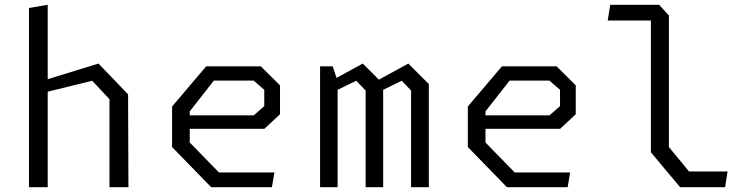

<svg xmlns="http://www.w3.org/2000/svg" viewBox="-20 -785 3140 805"><path d="M439 0H518.5L517 -389.5L393 -518.5L180 -453V-765L101.5 -751.5V0H180V-400.5L366.5 -446.5L439 -369Z M865.5 0H1120L1130.5 -62H898L775.5 -187.5V-245H1088.5L1154 -306V-427L1073.5 -507H844.5L701.5 -338.5V-168.5ZM775.5 -301.5V-318L876.5 -447H1043.5L1088 -408.5V-340L1044 -301.5Z M1703.5 0H1778V-432.5L1692 -518.5L1568.5 -451L1501 -518.5L1391 -458.5L1375 -507H1322V0H1395.5V-408.5L1473.5 -446.5L1513 -405.5V0H1586.5V-408.5L1664.5 -446.5L1703.5 -405.5Z M2105.5 0H2360L2370.5 -62H2138L2015.5 -187.5V-245H2328.5L2394 -306V-427L2313.5 -507H2084.5L1941.5 -338.5V-168.5ZM2015.5 -301.5V-318L2116.5 -447H2283.5L2328 -408.5V-340L2284 -301.5Z M2831.5 0H3020L3030.5 -66H2869L2784.5 -168.5V-720L2743.5 -765H2538.5L2528 -699H2709V-146.5Z"/></svg>

Font: Monaspace Krypton Light
Style: Regular
Weight: 300
Designer: Riley Cran & the Lettermatic Team
Foundry: Lettermatic
Version: Version 1.101 (Monaspace Krypton)